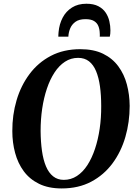

<svg xmlns="http://www.w3.org/2000/svg" viewBox="-20 -1022 750 1052"><path d="M318 10.5Q245.5 10.5 194 -14.8Q142.5 -40 110.2 -83.8Q78 -127.5 62.8 -184.2Q47.5 -241 47.5 -303.5Q47 -392 70.8 -472.5Q94.5 -553 141.8 -616.2Q189 -679.5 258.8 -716Q328.5 -752.5 420 -752.5Q493.5 -752.5 544.8 -727.5Q596 -702.5 628.2 -658.8Q660.5 -615 675.2 -559.2Q690 -503.5 690.5 -442Q690.5 -353 667 -271.8Q643.5 -190.5 596.5 -127Q549.5 -63.5 479.8 -26.5Q410 10.5 318 10.5ZM329.5 -36.5Q369 -36.5 401.5 -57.8Q434 -79 458.8 -117.2Q483.5 -155.5 500.5 -206.5Q517.5 -257.5 526.2 -317Q535 -376.5 534.5 -441Q534.5 -500 527.8 -548.5Q521 -597 506.5 -632Q492 -667 467.8 -686Q443.5 -705 408 -705Q368.5 -705 336 -683.8Q303.5 -662.5 278.8 -624.8Q254 -587 237 -536.5Q220 -486 211.2 -427Q202.5 -368 202.5 -304.5Q203 -244.5 210 -195.2Q217 -146 232 -110.5Q247 -75 271.2 -55.8Q295.5 -36.5 329.5 -36.5ZM453.5 -1001.5Q493 -1001.5 518.8 -988Q544.5 -974.5 559 -952.8Q573.5 -931 579.2 -905.5Q585 -880 585 -855.5Q585 -846 584.2 -837.2Q583.5 -828.5 581.5 -821H526.5Q527 -825 527 -829.8Q527 -834.5 526.5 -840.5Q526 -861.5 519 -879Q512 -896.5 495.2 -906.8Q478.5 -917 448.5 -917Q413 -917 393 -902.2Q373 -887.5 364.2 -865.5Q355.5 -843.5 354.5 -821H299.5Q299.5 -828 300 -834Q300.5 -840 301 -847Q305 -890.5 323.5 -925.5Q342 -960.5 374.8 -981Q407.5 -1001.5 453.5 -1001.5Z"/></svg>

Font: Merriweather 60pt
Style: Bold Italic
Weight: 700
Italic angle: -7.8°
Version: Version 2.101